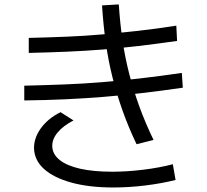

<svg xmlns="http://www.w3.org/2000/svg" viewBox="-20 -834 920 853"><path d="M586.7 -193.3Q551.1 -267.8 525 -341.1Q498.9 -414.4 480 -489.4Q461.1 -564.4 450 -643.9Q438.9 -723.3 433.3 -810L507.8 -814.4Q513.3 -730 524.4 -653.9Q535.6 -577.8 554.4 -505Q573.3 -432.2 599.4 -360Q625.6 -287.8 662.2 -212.2ZM131.1 -176.7Q131.1 -222.2 162.2 -265Q193.3 -307.8 248.9 -335.6L306.7 -298.9Q261.1 -275.6 236.1 -245.6Q211.1 -215.6 212.2 -183.3Q213.3 -148.9 245 -123.3Q276.7 -97.8 336.1 -84.4Q395.6 -71.1 478.9 -71.1Q544.4 -71.1 616.7 -80Q688.9 -88.9 747.8 -104.4L760 -34.4Q697.8 -18.9 625.6 -10Q553.3 -1.1 483.3 -1.1Q375.6 -1.1 297.2 -22.8Q218.9 -44.4 175.6 -83.3Q132.2 -122.2 131.1 -176.7ZM107.8 -665.6Q197.8 -667.8 277.8 -671.1Q357.8 -674.4 433.9 -681.1Q510 -687.8 590.6 -696.7Q671.1 -705.6 763.3 -720L766.7 -652.2Q674.4 -638.9 593.3 -629.4Q512.2 -620 435 -613.9Q357.8 -607.8 278.3 -604.4Q198.9 -601.1 107.8 -598.9ZM87.8 -453.3Q182.2 -455.6 266.7 -458.9Q351.1 -462.2 433.3 -468.9Q515.6 -475.6 602.2 -485.6Q688.9 -495.6 787.8 -510L792.2 -444.4Q693.3 -430 606.1 -420Q518.9 -410 436.1 -403.3Q353.3 -396.7 267.8 -392.8Q182.2 -388.9 87.8 -387.8Z"/></svg>

Font: Paperlogy 4 Regular
Style: Regular
Weight: 400
Designer: redesigned by Lee Juim, glyphs from Gmarket Sans & Montserrat
Foundry: PT&
Version: Version 1.001